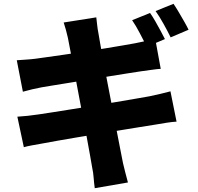

<svg xmlns="http://www.w3.org/2000/svg" viewBox="-20 -898 1040 1007"><path d="M767 -830Q780 -812 794.5 -786.5Q809 -761 822.5 -736Q836 -711 845 -693L750 -653Q734 -684 713.5 -723.5Q693 -763 673 -792ZM890 -878Q903 -859 918 -833.5Q933 -808 947 -783.5Q961 -759 969 -742L875 -702Q860 -733 838 -772.5Q816 -812 796 -840ZM336 -700Q331 -723 325.5 -742Q320 -761 314 -780L485 -807Q487 -792 489.5 -768Q492 -744 496 -725Q499 -708 505.5 -669.5Q512 -631 522 -577.5Q532 -524 544 -462.5Q556 -401 568 -338Q580 -275 591 -217.5Q602 -160 611 -114.5Q620 -69 625 -43Q630 -21 637 6Q644 33 651 59L477 89Q473 60 471 33Q469 6 464 -16Q460 -39 452.5 -82Q445 -125 434.5 -181Q424 -237 412 -299Q400 -361 388.5 -423.5Q377 -486 366.5 -541Q356 -596 348 -637.5Q340 -679 336 -700ZM68 -582Q94 -584 118.5 -585.5Q143 -587 166 -590Q187 -593 227 -598.5Q267 -604 318.5 -611.5Q370 -619 425.5 -627.5Q481 -636 533 -644.5Q585 -653 625.5 -660Q666 -667 688 -671Q713 -676 743 -682.5Q773 -689 794 -695L823 -537Q804 -536 773.5 -531.5Q743 -527 719 -524Q692 -520 648 -513Q604 -506 551 -497.5Q498 -489 443 -480Q388 -471 338.5 -463Q289 -455 252 -449Q215 -443 198 -440Q173 -435 150.5 -430Q128 -425 100 -417ZM71 -286Q92 -287 125 -290.5Q158 -294 183 -298Q210 -302 255 -309Q300 -316 356 -325Q412 -334 471.5 -343.5Q531 -353 587 -362.5Q643 -372 689.5 -380Q736 -388 764 -393Q793 -399 822.5 -406Q852 -413 874 -419L906 -260Q884 -259 852.5 -254Q821 -249 792 -244Q761 -239 713.5 -231.5Q666 -224 609 -214.5Q552 -205 492.5 -195.5Q433 -186 378 -176.5Q323 -167 279.5 -159.5Q236 -152 211 -147Q177 -141 149.5 -136Q122 -131 105 -126Z"/></svg>

Font: Noto Sans SC Thin Black
Style: Regular
Weight: 900
Version: Version 2.004-H2;hotconv 1.0.118;makeotfexe 2.5.65603